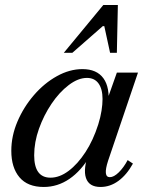

<svg xmlns="http://www.w3.org/2000/svg" viewBox="-20 -730 587 764"><path d="M154 14Q90 14 57.5 -24.5Q25 -63 25 -130Q25 -189 49.5 -246.5Q74 -304 115 -351.5Q156 -399 206.5 -427Q257 -455 308 -455Q365 -455 391.5 -418.5Q418 -382 411 -313L399 -311L445 -441H529L410 -90Q389 -25 417 -25Q433 -25 452.5 -44Q472 -63 488 -93L509 -79Q484 -34 451 -10Q418 14 380 14Q334 14 322 -22Q310 -58 334 -124L339 -111Q303 -50 256 -18Q209 14 154 14ZM181 -23Q217 -23 253 -50Q289 -77 320 -124.5Q351 -172 371 -235Q380 -264 384 -289.5Q388 -315 388 -336Q388 -376 372 -398Q356 -420 326 -420Q291 -420 253.5 -391.5Q216 -363 185 -317Q154 -271 135 -217.5Q116 -164 116 -112Q116 -23 181 -23ZM234 -520 391 -710H449L445 -520H418L395 -626H389L268 -520Z"/></svg>

Font: Baskervville Medium
Style: Italic
Weight: 500
Italic angle: -18°
Version: Version 1.100